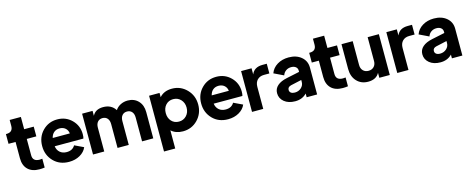

<svg xmlns="http://www.w3.org/2000/svg" viewBox="-40 -1495 6080 2481"><g transform="rotate(-15 3000.0 -255.0)"><path d="M312 6Q213 6 158.5 -47.5Q104 -101 104 -197V-416H10V-546H17Q104 -546 104 -630V-710H254V-546H382V-416H254V-197Q254 -114 347 -114Q361 -114 382 -117V1Q349 6 312 6Z M969 -289Q969 -252 962 -231H578Q585 -179 620 -148.5Q655 -118 710 -118Q789 -118 823 -178L943 -121Q918 -61 854.5 -24.5Q791 12 708 12Q581 12 501.5 -70.5Q422 -153 422 -274Q422 -396 501.5 -477Q581 -558 698 -558Q813 -558 891 -480Q969 -402 969 -289ZM581 -341H810Q805 -385 774.5 -411.5Q744 -438 698 -438Q653 -438 622.5 -413Q592 -388 581 -341Z M1641 -558Q1727 -558 1781 -501.5Q1835 -445 1835 -351V0H1685V-319Q1685 -368 1661 -395.5Q1637 -423 1596 -423Q1555 -423 1531 -395.5Q1507 -368 1507 -319V0H1357V-319Q1357 -368 1333 -395.5Q1309 -423 1268 -423Q1227 -423 1203 -395.5Q1179 -368 1179 -319V0H1029V-546H1169V-480Q1208 -558 1312 -558Q1422 -558 1475 -474Q1499 -512 1543 -535Q1587 -558 1641 -558Z M2232 -558Q2348 -558 2428.5 -475.5Q2509 -393 2509 -273Q2509 -153 2429 -70.5Q2349 12 2231 12Q2135 12 2075 -43V200H1925V-546H2065V-489Q2125 -558 2232 -558ZM2113.5 -165Q2152 -123 2213 -123Q2274 -123 2314 -165.5Q2354 -208 2354 -273Q2354 -338 2314 -380.5Q2274 -423 2213 -423Q2152 -423 2113.5 -381Q2075 -339 2075 -273Q2075 -207 2113.5 -165Z M3096 -289Q3096 -252 3089 -231H2705Q2712 -179 2747 -148.5Q2782 -118 2837 -118Q2916 -118 2950 -178L3070 -121Q3045 -61 2981.5 -24.5Q2918 12 2835 12Q2708 12 2628.5 -70.5Q2549 -153 2549 -274Q2549 -396 2628.5 -477Q2708 -558 2825 -558Q2940 -558 3018 -480Q3096 -402 3096 -289ZM2708 -341H2937Q2932 -385 2901.5 -411.5Q2871 -438 2825 -438Q2780 -438 2749.5 -413Q2719 -388 2708 -341Z M3444 -552H3501V-422H3429Q3373 -422 3339.5 -388Q3306 -354 3306 -294V0H3156V-546H3296V-464Q3332 -552 3444 -552Z M3793 -558Q3897 -558 3962 -503Q4027 -448 4027 -360V0H3887V-50Q3828 12 3733 12Q3642 12 3586.5 -33.5Q3531 -79 3531 -149Q3531 -209 3576.5 -249Q3622 -289 3706 -306L3877 -342V-360Q3877 -391 3854 -409.5Q3831 -428 3793 -428Q3753 -428 3722.5 -406.5Q3692 -385 3680 -348L3551 -410Q3575 -478 3640.5 -518Q3706 -558 3793 -558ZM3756 -98Q3807 -98 3842 -130Q3877 -162 3877 -208V-234L3733 -202Q3686 -191 3686 -151Q3686 -126 3705 -112Q3724 -98 3756 -98Z M4369 6Q4270 6 4215.5 -47.5Q4161 -101 4161 -197V-416H4067V-546H4074Q4161 -546 4161 -630V-710H4311V-546H4439V-416H4311V-197Q4311 -114 4404 -114Q4418 -114 4439 -117V1Q4406 6 4369 6Z M4849 -546H4999V0H4859V-66Q4816 12 4709 12Q4615 12 4557 -50.5Q4499 -113 4499 -214V-546H4649V-227Q4649 -180 4676.5 -151.5Q4704 -123 4749 -123Q4794 -123 4821.5 -151.5Q4849 -180 4849 -227Z M5387 -552H5444V-422H5372Q5316 -422 5282.5 -388Q5249 -354 5249 -294V0H5099V-546H5239V-464Q5275 -552 5387 -552Z M5736 -558Q5840 -558 5905 -503Q5970 -448 5970 -360V0H5830V-50Q5771 12 5676 12Q5585 12 5529.5 -33.5Q5474 -79 5474 -149Q5474 -209 5519.5 -249Q5565 -289 5649 -306L5820 -342V-360Q5820 -391 5797 -409.5Q5774 -428 5736 -428Q5696 -428 5665.5 -406.5Q5635 -385 5623 -348L5494 -410Q5518 -478 5583.5 -518Q5649 -558 5736 -558ZM5699 -98Q5750 -98 5785 -130Q5820 -162 5820 -208V-234L5676 -202Q5629 -191 5629 -151Q5629 -126 5648 -112Q5667 -98 5699 -98Z"/></g></svg>

Font: Plus Jakarta Display
Style: Bold
Weight: 700
Designer: Gumpita Rahayu
Foundry: Tokotype Studio
Version: Version 1.000;hotconv 1.0.109;makeotfexe 2.5.65596